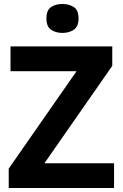

<svg xmlns="http://www.w3.org/2000/svg" viewBox="-20 -948 619 968"><path d="M555 0H24V-98L366 -589H33V-714H546V-616L204 -125H555ZM295 -928Q328 -928 352 -912.5Q376 -897 376 -855Q376 -814 352 -798Q328 -782 295 -782Q261 -782 237.5 -798Q214 -814 214 -855Q214 -897 237.5 -912.5Q261 -928 295 -928Z"/></svg>

Font: Noto Sans Devanagari
Style: Regular
Weight: 400
Designer: Jelle Bosma - Monotype Design Team
Foundry: Monotype Imaging Inc.
Version: Version 2.003